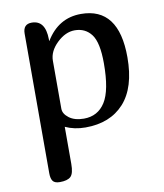

<svg xmlns="http://www.w3.org/2000/svg" viewBox="-82 -569 729 856"><g transform="rotate(-10 283.0 -141.0)"><path d="M80 -459Q80 -502 119 -502Q181 -502 182 -416V-408H183Q240 -502 342 -502Q513 -502 513 -276Q513 -139 450 -69.5Q387 0 275 0Q225 0 184 -19V149Q184 192 169.5 206Q155 220 120 220Q97 220 88.5 208.5Q80 197 80 173ZM405 -268Q405 -362 377.5 -398.5Q350 -435 302 -435Q260 -435 221.5 -398Q183 -361 183 -318V-101Q183 -78 208 -59Q233 -40 275 -40Q338 -40 371.5 -92.5Q405 -145 405 -268Z"/></g></svg>

Font: Marmelad
Style: Regular
Weight: 400
Designer: Manvel Shmavonyan
Foundry: Cyreal
Version: Version 1.001;PS 001.001;hotconv 1.0.88;makeotf.lib2.5.64775